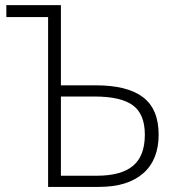

<svg xmlns="http://www.w3.org/2000/svg" viewBox="-20 -734 698 754"><path d="M168.9 0V-667H4.9V-713.9H219.2V-398.9H356.9Q480 -398.9 541.5 -352.3Q603 -305.7 603 -205.1Q603 -106.4 542.2 -53.2Q481.4 0 368.2 0ZM219.2 -43.9H359.9Q456.1 -43.9 502.4 -82.8Q548.8 -121.6 548.8 -205.1Q548.8 -285.6 502 -320.3Q455.1 -355 350.1 -355H219.2Z"/></svg>

Font: Zoram GWebM Light
Style: Regular
Weight: 300
Foundry: Ascender Corporation
Version: Version 1.000